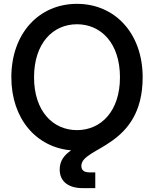

<svg xmlns="http://www.w3.org/2000/svg" viewBox="-20 -759 789 983"><path d="M374 -92.8C251 -92.8 154.3 -189.9 154.3 -363.3C154.3 -537.6 251 -634.8 374 -634.8C497.6 -634.8 594.2 -537.6 594.2 -363.3C594.2 -189.9 497.6 -92.8 374 -92.8ZM402.3 204.1H467.8V123.5H438C409.7 123.5 396.5 111.8 396.5 90.3C396.5 -7.8 710.4 -2 710.4 -363.3C710.4 -588.4 568.4 -739.3 374 -739.3C179.7 -739.3 38.1 -588.4 38.1 -363.3C38.1 -151.4 165.5 -4.4 344.2 10.7C309.1 34.7 285.6 64 285.6 108.9C285.6 170.9 331.5 204.1 402.3 204.1Z"/></svg>

Font: Raveo Display Display Medium
Style: Regular
Weight: 500
Designer: Jakub Foglar, Rasmus Andersson (Inter)
Foundry: Jakubfoglar.com
Version: Version 1.100;Glyphs 3.2.3 (3260)